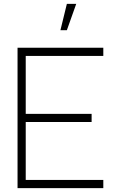

<svg xmlns="http://www.w3.org/2000/svg" viewBox="-20 -965 600 985"><path d="M323 -945 290 -810H323L371 -945ZM70 0V-720H510V-678H112V-381H450V-339H112V-42H510V0Z"/></svg>

Font: Hauora
Style: Regular
Weight: 400
Designer: Wayne Shih
Foundry: WCYS
Version: Version 1.001